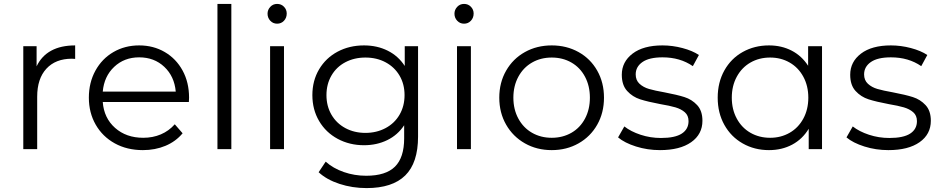

<svg xmlns="http://www.w3.org/2000/svg" viewBox="-20 -762 4808 981"><path d="M364 -530V-461L347 -462Q264 -462 217 -411Q170 -360 170 -268V0H99V-526H167V-423Q192 -476 241.5 -503Q291 -530 364 -530Z M945 -241H505Q511 -159 568 -108.5Q625 -58 712 -58Q761 -58 802 -75.5Q843 -93 873 -127L913 -81Q878 -39 825.5 -17Q773 5 710 5Q629 5 566.5 -29.5Q504 -64 469 -125Q434 -186 434 -263Q434 -340 467.5 -401Q501 -462 559.5 -496Q618 -530 691 -530Q764 -530 822 -496Q880 -462 913 -401.5Q946 -341 946 -263ZM505 -294H878Q871 -372 819.5 -420.5Q768 -469 691 -469Q615 -469 563.5 -420.5Q512 -372 505 -294Z M1091 -742H1162V0H1091Z M1360 -526H1431V0H1360ZM1347 -692Q1347 -712 1361 -727Q1375 -742 1396 -742Q1417 -742 1431 -727.5Q1445 -713 1445 -693Q1445 -671 1431 -656Q1417 -641 1396 -641Q1375 -641 1361 -656Q1347 -671 1347 -692Z M2116 -526V-64Q2116 70 2050.5 134.5Q1985 199 1853 199Q1780 199 1714.5 177.5Q1649 156 1608 118L1644 64Q1682 98 1736.5 117Q1791 136 1851 136Q1951 136 1998 89.5Q2045 43 2045 -55V-122Q2012 -72 1958.5 -46Q1905 -20 1840 -20Q1766 -20 1705.5 -52.5Q1645 -85 1610.5 -143.5Q1576 -202 1576 -276Q1576 -350 1610.5 -408Q1645 -466 1705 -498Q1765 -530 1840 -530Q1907 -530 1961 -503Q2015 -476 2048 -425V-526ZM2047 -276Q2047 -332 2021.5 -375.5Q1996 -419 1950.5 -443.5Q1905 -468 1847 -468Q1790 -468 1744.5 -444Q1699 -420 1673.5 -376Q1648 -332 1648 -276Q1648 -220 1673.5 -176Q1699 -132 1744.5 -107.5Q1790 -83 1847 -83Q1904 -83 1950 -107.5Q1996 -132 2021.5 -176Q2047 -220 2047 -276Z M2315 -526H2386V0H2315ZM2302 -692Q2302 -712 2316 -727Q2330 -742 2351 -742Q2372 -742 2386 -727.5Q2400 -713 2400 -693Q2400 -671 2386 -656Q2372 -641 2351 -641Q2330 -641 2316 -656Q2302 -671 2302 -692Z M2531 -263Q2531 -340 2566 -401Q2601 -462 2662 -496Q2723 -530 2799 -530Q2875 -530 2936 -496Q2997 -462 3031.5 -401Q3066 -340 3066 -263Q3066 -186 3031.5 -125Q2997 -64 2936 -29.5Q2875 5 2799 5Q2723 5 2662 -29.5Q2601 -64 2566 -125Q2531 -186 2531 -263ZM2994 -263Q2994 -323 2969 -370Q2944 -417 2899.5 -442.5Q2855 -468 2799 -468Q2743 -468 2698.5 -442.5Q2654 -417 2628.5 -370Q2603 -323 2603 -263Q2603 -203 2628.5 -156Q2654 -109 2698.5 -83.5Q2743 -58 2799 -58Q2855 -58 2899.5 -83.5Q2944 -109 2969 -156Q2994 -203 2994 -263Z M3138 -60 3170 -116Q3203 -90 3253 -73.5Q3303 -57 3357 -57Q3429 -57 3463.5 -79.5Q3498 -102 3498 -143Q3498 -172 3479 -188.5Q3460 -205 3431 -213.5Q3402 -222 3354 -230Q3290 -242 3251 -254.5Q3212 -267 3184.5 -297Q3157 -327 3157 -380Q3157 -446 3212 -488Q3267 -530 3365 -530Q3416 -530 3467 -516.5Q3518 -503 3551 -481L3520 -424Q3455 -469 3365 -469Q3297 -469 3262.5 -445Q3228 -421 3228 -382Q3228 -352 3247.5 -334Q3267 -316 3296 -307.5Q3325 -299 3376 -290Q3439 -278 3477 -266Q3515 -254 3542 -225Q3569 -196 3569 -145Q3569 -76 3511.5 -35.5Q3454 5 3352 5Q3288 5 3229.5 -13.5Q3171 -32 3138 -60Z M4180 -526V0H4112V-104Q4080 -51 4027.5 -23Q3975 5 3909 5Q3835 5 3775 -29Q3715 -63 3681 -124Q3647 -185 3647 -263Q3647 -341 3681 -402Q3715 -463 3775 -496.5Q3835 -530 3909 -530Q3973 -530 4024.5 -503.5Q4076 -477 4109 -426V-526ZM4110 -263Q4110 -323 4084.5 -370Q4059 -417 4014.5 -442.5Q3970 -468 3915 -468Q3859 -468 3814.5 -442.5Q3770 -417 3744.5 -370Q3719 -323 3719 -263Q3719 -203 3744.5 -156Q3770 -109 3814.5 -83.5Q3859 -58 3915 -58Q3970 -58 4014.5 -83.5Q4059 -109 4084.5 -156Q4110 -203 4110 -263Z M4305 -60 4337 -116Q4370 -90 4420 -73.5Q4470 -57 4524 -57Q4596 -57 4630.5 -79.5Q4665 -102 4665 -143Q4665 -172 4646 -188.5Q4627 -205 4598 -213.5Q4569 -222 4521 -230Q4457 -242 4418 -254.5Q4379 -267 4351.5 -297Q4324 -327 4324 -380Q4324 -446 4379 -488Q4434 -530 4532 -530Q4583 -530 4634 -516.5Q4685 -503 4718 -481L4687 -424Q4622 -469 4532 -469Q4464 -469 4429.5 -445Q4395 -421 4395 -382Q4395 -352 4414.5 -334Q4434 -316 4463 -307.5Q4492 -299 4543 -290Q4606 -278 4644 -266Q4682 -254 4709 -225Q4736 -196 4736 -145Q4736 -76 4678.5 -35.5Q4621 5 4519 5Q4455 5 4396.5 -13.5Q4338 -32 4305 -60Z"/></svg>

Font: Idrija
Style: Regular
Weight: 400
Designer: Julieta Ulanovsky
Foundry: Julieta Ulanovsky
Version: Version 7.200